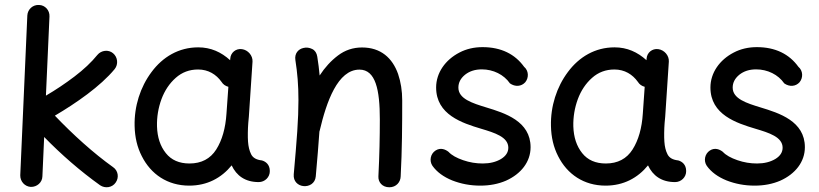

<svg xmlns="http://www.w3.org/2000/svg" viewBox="-20 -731 3396 796"><path d="M459.5 25.9C474.6 4.9 469.7 -23.9 448.7 -38.1C367.2 -96.2 281.7 -173.8 207.5 -251.5C294.4 -302.7 396.5 -373 455.6 -444.8C471.2 -464.4 468.3 -494.1 448.7 -510.3C429.7 -526.4 399.9 -522.9 383.8 -503.4C358.9 -472.7 327.1 -442.9 288.6 -413.6C250 -384.3 210.4 -357.9 170.4 -334.5L185.1 -662.6C186.5 -688 167 -710 141.6 -710.4C116.2 -711.9 94.7 -692.4 93.3 -667L64 -4.4C63.5 21 82.5 42.5 107.9 43.9C133.3 44.4 155.3 25.4 155.8 0L163.1 -163.1C233.4 -90.8 313 -21.5 395 37.1C416 51.3 445.3 46.9 459.5 25.9Z M1052.7 23.9C1078.1 23.9 1099.1 3.4 1098.6 -22C1098.6 -48.8 1081.5 -61.5 1065.9 -65.9C1043 -68.4 1028.3 -76.7 1021 -91.8C1013.7 -106.4 1009.8 -123.5 1008.3 -143.6C1006.8 -163.6 1007.3 -195.3 1009.3 -221.2C1010.3 -229.5 1011.2 -238.3 1011.7 -247.1L1026.9 -475.6C1028.3 -500.5 1008.3 -523.9 982.9 -527.3C958 -530.8 936 -512.7 934.6 -487.8L934.1 -481.4C897 -515.1 854 -534.7 801.8 -534.7C721.2 -534.7 654.8 -495.1 608.4 -432.6C561.5 -370.1 536.1 -290 538.1 -208.5C539.1 -162.1 548.8 -120.6 567.9 -83.5C605.5 -8.8 674.3 38.6 764.6 38.6C838.9 38.6 897.9 6.8 940.4 -45.4C960.4 -2.9 996.1 23.9 1052.7 23.9ZM765.6 -53.2C723.1 -53.2 690.4 -67.4 667.5 -96.2C644.5 -125 632.3 -161.6 630.9 -207C629.9 -246.1 636.2 -283.7 649.4 -319.8C662.6 -355.5 682.6 -385.3 708.5 -408.2C734.4 -431.2 765.1 -442.9 801.3 -442.9C843.8 -442.9 876.5 -422.4 898.4 -391.6C904.8 -381.3 914.1 -374.5 926.8 -371.1L918.9 -259.8C915 -199.7 900.9 -149.9 876.5 -111.3C852.1 -72.8 814.9 -53.2 765.6 -53.2Z M1197.8 -8.3C1195.3 21.5 1215.8 38.1 1237.8 40.5C1261.2 43 1286.6 29.8 1289.1 0.5C1295.4 -71.8 1300.8 -132.8 1304.2 -185.5C1304.7 -186.5 1304.7 -187.5 1305.2 -188.5C1333.5 -309.1 1379.9 -442.4 1470.2 -442.4C1537.6 -442.4 1554.7 -357.9 1554.7 -236.3C1554.7 -161.6 1553.2 -87.4 1548.8 0C1547.4 23.9 1564.5 45.4 1594.2 45.4C1623 45.4 1640.6 23.4 1641.1 0.5C1647 -108.9 1647.5 -212.9 1647.5 -314.9C1647.5 -354.5 1641.6 -391.1 1630.4 -424.3C1606.9 -490.7 1558.6 -534.2 1481 -534.2C1443.4 -534.2 1410.2 -522.9 1381.3 -501C1352.1 -479 1326.7 -451.2 1305.2 -418C1302.7 -443.8 1299.8 -469.7 1295.4 -496.1C1293 -511.2 1286.1 -522 1274.4 -527.8C1262.2 -533.7 1250.5 -535.2 1238.3 -532.2C1217.3 -527.8 1200.2 -509.8 1204.6 -481.9C1212.9 -428.7 1217.3 -378.9 1217.3 -315.9C1217.3 -278.3 1215.8 -235.4 1212.4 -186.5C1209 -137.2 1204.1 -78.1 1197.8 -8.3Z M2157.7 -390.1C2173.3 -409.2 2171.9 -438 2152.8 -454.1C2115.2 -506.3 2058.1 -535.6 1980.5 -535.6C1945.8 -535.6 1913.6 -528.3 1884.8 -513.2C1826.2 -482.9 1788.1 -429.2 1788.1 -368.2C1788.1 -255.4 1896.5 -220.7 1974.6 -197.3C2030.3 -180.7 2087.4 -163.1 2087.4 -118.7C2087.4 -99.6 2077.1 -84 2057.1 -71.8C2036.6 -59.6 2011.2 -53.2 1981.4 -53.2C1953.6 -53.2 1926.8 -57.6 1899.9 -66.9C1873 -76.2 1852.5 -87.4 1839.4 -101.6C1827.1 -111.3 1806.6 -120.6 1785.6 -106.9C1764.6 -93.3 1758.8 -64.5 1772.9 -43.5C1791.5 -17.6 1818.8 2.4 1855 17.1C1891.1 31.2 1929.7 38.6 1971.2 38.6C2010.7 38.6 2045.9 31.7 2077.6 18.1C2140.1 -9.8 2179.7 -60.1 2179.7 -120.6C2179.7 -229 2072.8 -262.2 1996.1 -285.6C1938.5 -303.2 1880.4 -321.3 1880.4 -367.7C1880.4 -388.7 1889.6 -406.2 1908.2 -421.4C1926.8 -436 1949.7 -443.4 1977.5 -443.4C2024.9 -443.4 2068.8 -421.9 2094.2 -385.3C2115.7 -370.1 2141.6 -372.1 2157.7 -390.1Z M2778.8 23.9C2804.2 23.9 2825.2 3.4 2824.7 -22C2824.7 -48.8 2807.6 -61.5 2792 -65.9C2769 -68.4 2754.4 -76.7 2747.1 -91.8C2739.7 -106.4 2735.8 -123.5 2734.4 -143.6C2732.9 -163.6 2733.4 -195.3 2735.4 -221.2C2736.3 -229.5 2737.3 -238.3 2737.8 -247.1L2752.9 -475.6C2754.4 -500.5 2734.4 -523.9 2709 -527.3C2684.1 -530.8 2662.1 -512.7 2660.6 -487.8L2660.2 -481.4C2623 -515.1 2580.1 -534.7 2527.8 -534.7C2447.3 -534.7 2380.9 -495.1 2334.5 -432.6C2287.6 -370.1 2262.2 -290 2264.2 -208.5C2265.1 -162.1 2274.9 -120.6 2293.9 -83.5C2331.5 -8.8 2400.4 38.6 2490.7 38.6C2564.9 38.6 2624 6.8 2666.5 -45.4C2686.5 -2.9 2722.2 23.9 2778.8 23.9ZM2491.7 -53.2C2449.2 -53.2 2416.5 -67.4 2393.6 -96.2C2370.6 -125 2358.4 -161.6 2356.9 -207C2356 -246.1 2362.3 -283.7 2375.5 -319.8C2388.7 -355.5 2408.7 -385.3 2434.6 -408.2C2460.4 -431.2 2491.2 -442.9 2527.3 -442.9C2569.8 -442.9 2602.5 -422.4 2624.5 -391.6C2630.9 -381.3 2640.1 -374.5 2652.8 -371.1L2645 -259.8C2641.1 -199.7 2627 -149.9 2602.5 -111.3C2578.1 -72.8 2541 -53.2 2491.7 -53.2Z M3294.9 -390.1C3310.5 -409.2 3309.1 -438 3290 -454.1C3252.4 -506.3 3195.3 -535.6 3117.7 -535.6C3083 -535.6 3050.8 -528.3 3022 -513.2C2963.4 -482.9 2925.3 -429.2 2925.3 -368.2C2925.3 -255.4 3033.7 -220.7 3111.8 -197.3C3167.5 -180.7 3224.6 -163.1 3224.6 -118.7C3224.6 -99.6 3214.4 -84 3194.3 -71.8C3173.8 -59.6 3148.4 -53.2 3118.7 -53.2C3090.8 -53.2 3064 -57.6 3037.1 -66.9C3010.3 -76.2 2989.7 -87.4 2976.6 -101.6C2964.4 -111.3 2943.8 -120.6 2922.9 -106.9C2901.9 -93.3 2896 -64.5 2910.2 -43.5C2928.7 -17.6 2956.1 2.4 2992.2 17.1C3028.3 31.2 3066.9 38.6 3108.4 38.6C3147.9 38.6 3183.1 31.7 3214.8 18.1C3277.3 -9.8 3316.9 -60.1 3316.9 -120.6C3316.9 -229 3210 -262.2 3133.3 -285.6C3075.7 -303.2 3017.6 -321.3 3017.6 -367.7C3017.6 -388.7 3026.9 -406.2 3045.4 -421.4C3064 -436 3086.9 -443.4 3114.7 -443.4C3162.1 -443.4 3206.1 -421.9 3231.4 -385.3C3252.9 -370.1 3278.8 -372.1 3294.9 -390.1Z"/></svg>

Font: Mikhak Medium
Style: Regular
Weight: 500
Designer: Amin Abedi
Version: Version 3.2